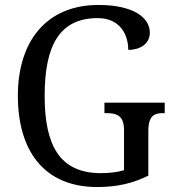

<svg xmlns="http://www.w3.org/2000/svg" viewBox="-20 -744 703 774"><path d="M372 10C452 10 515 -5 578 -36V-216C578 -280 604 -288 639 -288H644V-330H401V-288H407C448 -288 480 -280 480 -220V-58C455 -50 421 -46 387 -46C221 -46 160 -157 160 -358C160 -562 221 -671 374 -671C464 -671 497 -604 497 -543C547 -543 584 -569 584 -612C584 -676 513 -724 377 -724C164 -724 52 -574 52 -358C52 -137 157 10 372 10Z"/></svg>

Font: Noto Serif Georgian SemiCondensed
Style: Regular
Weight: 400
Width: 4
Designer: Monotype Design Team, Akaki Razmadze
Foundry: Google LLC
Version: Version 2.003